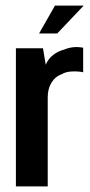

<svg xmlns="http://www.w3.org/2000/svg" viewBox="-20 -668 321 688"><path d="M37 0V-495H134L144 -436Q153 -458 171 -471.5Q189 -485 209 -490Q242 -504 278 -497V-409Q276 -410 262.5 -411.5Q249 -413 232 -411.5Q215 -410 203 -403Q178 -394 164.5 -372Q151 -350 151 -319V0ZM120 -548 177 -648H280L185 -548Z"/></svg>

Font: Alumni Sans Thin
Style: Bold
Weight: 700
Version: Version 1.018